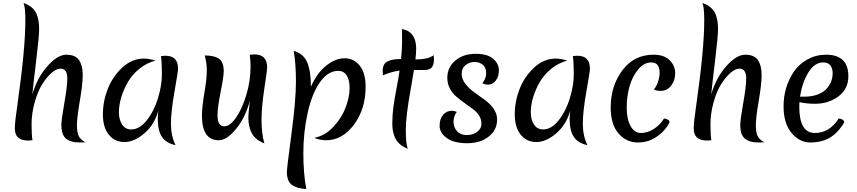

<svg xmlns="http://www.w3.org/2000/svg" viewBox="-20 -946 5782 1295"><path d="M556 14Q543 15 519 15Q455 15 424.5 -11.5Q394 -38 394 -102Q394 -139 414 -251.5Q434 -364 434 -417Q434 -483 388 -483Q361 -483 328 -454.5Q295 -426 264.5 -377.5Q234 -329 213.5 -254.5Q193 -180 193 -107.5Q193 -35 199 0Q175 2 172 2Q125 2 102.5 -18Q80 -38 80 -80.5Q80 -123 98 -244Q151 -616 151 -809Q151 -896 139 -926Q197 -905 220.5 -864Q244 -823 244 -751Q244 -701 224.5 -541Q205 -381 198 -309Q231 -422 299.5 -499.5Q368 -577 428 -577Q488 -577 513 -540.5Q538 -504 538 -441.5Q538 -379 518.5 -266Q499 -153 499 -101.5Q499 -50 512 -26.5Q525 -3 556 14Z M865 -73Q921 -73 970 -134.5Q1019 -196 1045.5 -283.5Q1072 -371 1072 -445.5Q1072 -520 1066 -568Q1090 -570 1096 -570Q1181 -570 1181 -483Q1181 -464 1157 -328.5Q1133 -193 1133 -111.5Q1133 -30 1164 33Q1101 20 1072.5 -22.5Q1044 -65 1044 -145Q1044 -159 1048 -199Q1021 -104 953 -46Q885 12 819.5 12Q754 12 714 -37.5Q674 -87 674 -174.5Q674 -262 706.5 -345.5Q739 -429 804.5 -490Q870 -551 951 -551Q986 -551 1028 -537Q969 -522 920 -482Q871 -442 842 -391.5Q813 -341 797.5 -288.5Q782 -236 782 -188Q782 -140 803.5 -106.5Q825 -73 865 -73Z M1696 -579Q1782 -579 1782 -490Q1782 -474 1763 -349.5Q1744 -225 1744 -136Q1744 -47 1763 21Q1702 -3 1678.5 -47Q1655 -91 1655 -156Q1655 -181 1666 -269Q1636 -155 1573 -77.5Q1510 0 1456 0Q1342 0 1342 -166Q1342 -221 1358.5 -319.5Q1375 -418 1375 -469Q1375 -520 1361 -572Q1425 -572 1457 -550Q1489 -528 1489 -465Q1489 -431 1468 -325Q1447 -219 1447 -168Q1447 -94 1493 -94Q1531 -94 1572.5 -153.5Q1614 -213 1642 -308Q1670 -403 1670 -496Q1670 -538 1664 -577Q1686 -579 1696 -579Z M2446 -360Q2446 -211 2367.5 -105.5Q2289 0 2179 0Q2140 0 2099 -16Q2174 -31 2230.5 -92.5Q2287 -154 2312.5 -224.5Q2338 -295 2338 -351.5Q2338 -408 2318 -438Q2298 -468 2261 -468Q2192 -468 2138 -391.5Q2084 -315 2055 -184Q2026 -53 2026 86.5Q2026 226 2046 329Q1985 326 1950 302Q1915 278 1915 213Q1915 189 1945.5 -40.5Q1976 -270 1976 -394Q1976 -518 1961 -603Q2027 -584 2052 -525.5Q2077 -467 2077 -361Q2118 -454 2180.5 -503.5Q2243 -553 2304.5 -553Q2366 -553 2406 -503.5Q2446 -454 2446 -360Z M2907 -548Q2907 -506 2891 -490Q2875 -474 2844 -474H2772Q2768 -448 2751 -350Q2717 -164 2717 -69Q2717 26 2731 57Q2674 36 2650 -6.5Q2626 -49 2626 -110Q2626 -171 2633.5 -225.5Q2641 -280 2655 -353Q2669 -426 2675 -470Q2618 -462 2563 -438Q2561 -454 2561 -467Q2561 -515 2593 -531.5Q2625 -548 2685 -548Q2692 -622 2692 -658.5Q2692 -695 2691.5 -717Q2691 -739 2691 -750Q2737 -743 2762 -709.5Q2787 -676 2787 -618Q2787 -588 2782 -545Q2869 -545 2905 -574Q2907 -560 2907 -548Z M3249 -273Q3333 -211 3333 -140Q3333 -69 3276 -24.5Q3219 20 3130.5 20Q3042 20 2993.5 -15Q2945 -50 2945 -97.5Q2945 -145 2969 -172Q2993 -199 3027 -199Q3045 -199 3061 -191Q3039 -163 3039 -125Q3039 -87 3062.5 -61Q3086 -35 3127.5 -35Q3169 -35 3198 -56.5Q3227 -78 3227 -111Q3227 -144 3210 -169Q3193 -194 3167.5 -212Q3142 -230 3112 -252Q3082 -274 3056.5 -295.5Q3031 -317 3014 -349.5Q2997 -382 2997 -421Q2997 -492 3051 -537.5Q3105 -583 3187 -583Q3269 -583 3307 -549Q3345 -515 3345 -472.5Q3345 -430 3324 -402.5Q3303 -375 3270 -375Q3254 -375 3233 -384Q3259 -416 3259 -453Q3259 -490 3236.5 -509Q3214 -528 3180.5 -528Q3147 -528 3120.5 -507Q3094 -486 3094 -449.5Q3094 -413 3118.5 -381Q3143 -349 3178 -324Q3213 -299 3249 -273Z M3643 -73Q3699 -73 3748 -134.5Q3797 -196 3823.5 -283.5Q3850 -371 3850 -445.5Q3850 -520 3844 -568Q3868 -570 3874 -570Q3959 -570 3959 -483Q3959 -464 3935 -328.5Q3911 -193 3911 -111.5Q3911 -30 3942 33Q3879 20 3850.5 -22.5Q3822 -65 3822 -145Q3822 -159 3826 -199Q3799 -104 3731 -46Q3663 12 3597.5 12Q3532 12 3492 -37.5Q3452 -87 3452 -174.5Q3452 -262 3484.5 -345.5Q3517 -429 3582.5 -490Q3648 -551 3729 -551Q3764 -551 3806 -537Q3747 -522 3698 -482Q3649 -442 3620 -391.5Q3591 -341 3575.5 -288.5Q3560 -236 3560 -188Q3560 -140 3581.5 -106.5Q3603 -73 3643 -73Z M4459 -147Q4496 -142 4496 -120Q4469 -70 4428.5 -38Q4388 -6 4353 4.5Q4318 15 4282 15Q4205 15 4152 -45.5Q4099 -106 4099 -221Q4099 -367 4178 -472Q4257 -577 4388 -577Q4460 -577 4497 -539.5Q4534 -502 4534 -452.5Q4534 -403 4506.5 -368Q4479 -333 4436 -333Q4409 -333 4390 -342Q4406 -360 4417.5 -392.5Q4429 -425 4429 -456Q4429 -525 4372 -525Q4324 -525 4285 -478.5Q4246 -432 4226.5 -364.5Q4207 -297 4207 -220Q4207 -143 4233 -96Q4259 -49 4302.5 -49Q4346 -49 4388 -75Q4430 -101 4459 -147Z M5135 14Q5122 15 5098 15Q5034 15 5003.5 -11.5Q4973 -38 4973 -102Q4973 -139 4993 -251.5Q5013 -364 5013 -417Q5013 -483 4967 -483Q4940 -483 4907 -454.5Q4874 -426 4843.5 -377.5Q4813 -329 4792.5 -254.5Q4772 -180 4772 -107.5Q4772 -35 4778 0Q4754 2 4751 2Q4704 2 4681.5 -18Q4659 -38 4659 -80.5Q4659 -123 4677 -244Q4730 -616 4730 -809Q4730 -896 4718 -926Q4776 -905 4799.5 -864Q4823 -823 4823 -751Q4823 -701 4803.5 -541Q4784 -381 4777 -309Q4810 -422 4878.5 -499.5Q4947 -577 5007 -577Q5067 -577 5092 -540.5Q5117 -504 5117 -441.5Q5117 -379 5097.5 -266Q5078 -153 5078 -101.5Q5078 -50 5091 -26.5Q5104 -3 5135 14Z M5533 -525Q5473 -525 5431.5 -456Q5390 -387 5376 -294H5404Q5457 -294 5496 -309Q5535 -324 5556 -348Q5596 -394 5596 -452Q5596 -485 5580.5 -505Q5565 -525 5533 -525ZM5265 -229Q5265 -361 5336 -465Q5371 -515 5427.5 -546Q5484 -577 5552 -577Q5702 -577 5702 -432Q5702 -345 5634.5 -295.5Q5567 -246 5478 -246Q5419 -246 5372 -257Q5371 -247 5371 -226Q5371 -49 5476 -49Q5575 -49 5637 -147Q5674 -142 5674 -120Q5628 -45 5573 -15Q5518 15 5445.5 15Q5373 15 5319 -49Q5265 -113 5265 -229Z"/></svg>

Font: Merienda
Style: Regular
Weight: 400
Designer: Eduardo Rodriguez Tunni
Foundry: Eduardo Rodriguez Tunni
Version: Version 1.001